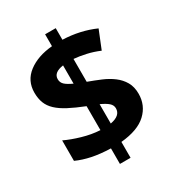

<svg xmlns="http://www.w3.org/2000/svg" viewBox="-193 -875 959 1048"><g transform="rotate(-30 286.0 -350.5)"><path d="M253 -684V-759H320V-686Q430 -682 522 -641L476 -527Q436 -544 395.5 -553Q355 -562 320 -565V-421Q361 -406 399 -390Q437 -374 467 -351.5Q497 -329 515 -298Q533 -267 533 -223Q533 -150 480.5 -101Q428 -52 320 -42V58H253V-40Q187 -42 136.5 -52.5Q86 -63 44 -82V-211Q86 -191 142.5 -174.5Q199 -158 253 -155V-306Q195 -329 155 -350Q115 -371 90 -394.5Q65 -418 54 -446.5Q43 -475 43 -512Q43 -587 101.5 -631.5Q160 -676 253 -684ZM320 -158Q386 -170 386 -216Q386 -236 369.5 -250.5Q353 -265 320 -280ZM253 -448V-563Q190 -554 190 -512Q190 -491 205 -477Q220 -463 253 -448Z"/></g></svg>

Font: BC Sans
Style: Bold
Weight: 700
Designer: Monotype Design Team
Province of B.C.
Foundry: Monotype Imaging Inc.
Version: Version 2.000;GOOG;noto-source:20170915:90ef993387c0